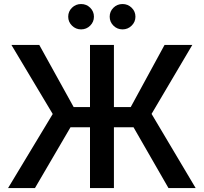

<svg xmlns="http://www.w3.org/2000/svg" viewBox="-20 -956 1036 976"><path d="M559.1 -727.5V0H437.5V-727.5ZM21 0 248 -376.5 38.1 -727.5H179.7L354.5 -411.6H644.5L816.4 -727.5H957.5L750.5 -377L974.6 0H836.4L658.7 -309.1H338.4L157.7 0ZM603 -806.6Q575.7 -806.6 556.6 -825.7Q537.6 -844.7 537.6 -871.1Q537.6 -897.9 556.6 -916.7Q575.7 -935.5 603 -935.5Q629.9 -935.5 649.2 -916.7Q668.5 -897.9 668.5 -871.1Q668.5 -844.7 649.2 -825.7Q629.9 -806.6 603 -806.6ZM392.1 -806.6Q365.2 -806.6 345.9 -825.7Q326.7 -844.7 326.7 -871.1Q326.7 -897.9 345.9 -916.7Q365.2 -935.5 392.1 -935.5Q419.4 -935.5 438.5 -916.7Q457.5 -897.9 457.5 -871.1Q457.5 -844.7 438.5 -825.7Q419.4 -806.6 392.1 -806.6Z"/></svg>

Font: Inter Cardless Tabular Medium
Style: Regular
Weight: 500
Designer: Rasmus Andersson
Foundry: rsms
Version: Version 4.000;git-4fc901f